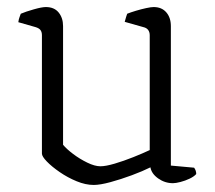

<svg xmlns="http://www.w3.org/2000/svg" viewBox="-20 -520 611 545"><path d="M246 5Q223 5 197.5 -5.5Q172 -16 149.5 -31.5Q127 -47 113 -61.5Q99 -76 99 -84V-420Q99 -429 95 -434.5Q91 -440 81 -443L32 -457Q33 -465 35.5 -471.5Q38 -478 39 -481Q53 -487 76 -493.5Q99 -500 110 -500Q134 -500 146.5 -484.5Q159 -469 159 -446V-109Q169 -97 187.5 -83Q206 -69 227.5 -58.5Q249 -48 265 -48Q280 -48 305.5 -55.5Q331 -63 358.5 -74Q386 -85 405 -94V-420Q405 -429 400.5 -435Q396 -441 387 -443L334 -458Q336 -466 338 -472Q340 -478 341 -481Q351 -485 366 -489.5Q381 -494 395 -497Q409 -500 416 -500Q439 -500 452 -485Q465 -470 465 -446V-50L531 -44Q534 -40 535.5 -35.5Q537 -31 537 -26Q531 -19 518.5 -13Q506 -7 492.5 -3.5Q479 0 471 0Q448 0 429 -13.5Q410 -27 407 -45Q385 -34 354 -22.5Q323 -11 293.5 -3Q264 5 246 5Z"/></svg>

Font: Texturina 12pt Thin
Style: Regular
Weight: 250
Designer: Guillermo Torres Carreño
Foundry: Omnibus-Type
Version: Version 1.002